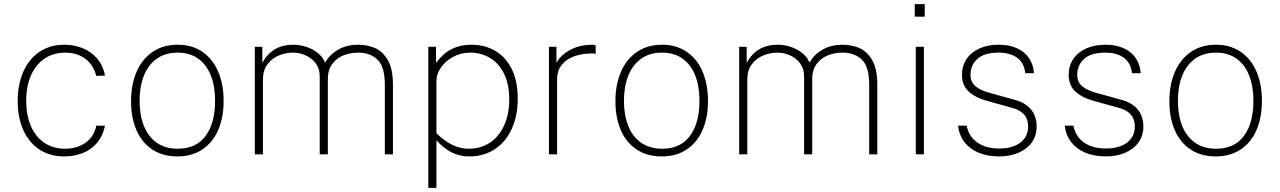

<svg xmlns="http://www.w3.org/2000/svg" viewBox="-20 -742 6152 923"><path d="M485 -379 443 -377Q426.5 -435 386.8 -462Q347 -489 294 -489Q237 -489 194.2 -460.2Q151.5 -431.5 128.8 -379Q106 -326.5 106 -258Q106 -188.5 128.5 -136.2Q151 -84 193.2 -55.5Q235.5 -27 293 -27Q349 -27 390 -55Q431 -83 443 -138H485Q473.5 -85.5 444 -52.5Q414.5 -19.5 374.5 -4.8Q334.5 10 289 10Q220 10 169.5 -23.2Q119 -56.5 92 -116.8Q65 -177 65 -256Q65 -335.5 92 -397Q119 -458.5 169.8 -492.8Q220.5 -527 289 -527Q334.5 -527 375.2 -511.2Q416 -495.5 445.5 -462.2Q475 -429 485 -379Z M610 -255Q610 -335 636.5 -396.5Q663 -458 713.5 -492.5Q764 -527 834 -527Q903 -527 953 -492.8Q1003 -458.5 1029 -397.5Q1055 -336.5 1055 -257Q1055 -177.5 1029 -117.2Q1003 -57 952.8 -23.5Q902.5 10 833 10Q762.5 10 712.2 -23.2Q662 -56.5 636 -116.2Q610 -176 610 -255ZM1014 -257Q1014 -327 993.5 -379.2Q973 -431.5 932.8 -460.2Q892.5 -489 834 -489Q775 -489 734 -460Q693 -431 672 -378.8Q651 -326.5 651 -257Q651 -188 672 -136Q693 -84 734.2 -55.5Q775.5 -27 835 -27Q923 -27 968.5 -88.8Q1014 -150.5 1014 -257Z M1205 -517H1241V-440Q1288.5 -527 1390 -527Q1421 -527 1452 -517Q1483 -507 1507.5 -487.5Q1532 -468 1543 -441Q1566.5 -482 1607.8 -504.5Q1649 -527 1701 -527Q1743.5 -527 1780.8 -512Q1818 -497 1843.5 -454.5Q1869 -412 1869 -335V0H1830V-335Q1830 -421.5 1794.8 -455.2Q1759.5 -489 1701 -489Q1667 -489 1634 -477Q1601 -465 1578.5 -436.2Q1556 -407.5 1556 -360V0H1517V-376Q1517 -412 1497.8 -437.5Q1478.5 -463 1449 -476Q1419.5 -489 1389 -489Q1354 -489 1320.8 -475.5Q1287.5 -462 1265.8 -433Q1244 -404 1244 -360V0H1205Z M2039 -517H2076V-440Q2077 -441 2078 -442.5Q2079 -444 2080.5 -445.5Q2096 -465 2114.8 -482Q2133.5 -499 2167 -513Q2200.5 -527 2246 -527Q2310 -527 2360.5 -497.8Q2411 -468.5 2440 -410.2Q2469 -352 2469 -268Q2469 -185.5 2440.2 -122.5Q2411.5 -59.5 2358.5 -24.8Q2305.5 10 2235 10Q2190 10 2151 -9.5Q2112 -29 2078 -68V161H2039ZM2428 -264Q2428 -338.5 2402.5 -389Q2377 -439.5 2334.5 -464.2Q2292 -489 2241 -489Q2195 -489 2157.5 -468.2Q2120 -447.5 2099 -416.2Q2078 -385 2078 -355V-101Q2102.5 -77.5 2127 -61.2Q2151.5 -45 2178.2 -36Q2205 -27 2234 -27Q2290 -27 2334 -55.5Q2378 -84 2403 -137.8Q2428 -191.5 2428 -264Z M2619 -517H2655V-440Q2676 -478.5 2722.2 -502.8Q2768.5 -527 2829 -527Q2833.5 -527 2837 -526.2Q2840.5 -525.5 2843.5 -523.5V-482Q2839 -484.5 2835.5 -485H2829Q2781 -485.5 2742.5 -472.2Q2704 -459 2681 -430.8Q2658 -402.5 2658 -360V0H2619Z M2938.5 -255Q2938.5 -335 2965 -396.5Q2991.5 -458 3042 -492.5Q3092.5 -527 3162.5 -527Q3231.5 -527 3281.5 -492.8Q3331.5 -458.5 3357.5 -397.5Q3383.5 -336.5 3383.5 -257Q3383.5 -177.5 3357.5 -117.2Q3331.5 -57 3281.2 -23.5Q3231 10 3161.5 10Q3091 10 3040.8 -23.2Q2990.5 -56.5 2964.5 -116.2Q2938.5 -176 2938.5 -255ZM3342.5 -257Q3342.5 -327 3322 -379.2Q3301.5 -431.5 3261.2 -460.2Q3221 -489 3162.5 -489Q3103.5 -489 3062.5 -460Q3021.5 -431 3000.5 -378.8Q2979.5 -326.5 2979.5 -257Q2979.5 -188 3000.5 -136Q3021.5 -84 3062.8 -55.5Q3104 -27 3163.5 -27Q3251.5 -27 3297 -88.8Q3342.5 -150.5 3342.5 -257Z M3533.5 -517H3569.5V-440Q3617 -527 3718.5 -527Q3749.5 -527 3780.5 -517Q3811.5 -507 3836 -487.5Q3860.5 -468 3871.5 -441Q3895 -482 3936.2 -504.5Q3977.5 -527 4029.5 -527Q4072 -527 4109.2 -512Q4146.5 -497 4172 -454.5Q4197.5 -412 4197.5 -335V0H4158.5V-335Q4158.5 -421.5 4123.2 -455.2Q4088 -489 4029.5 -489Q3995.5 -489 3962.5 -477Q3929.5 -465 3907 -436.2Q3884.5 -407.5 3884.5 -360V0H3845.5V-376Q3845.5 -412 3826.2 -437.5Q3807 -463 3777.5 -476Q3748 -489 3717.5 -489Q3682.5 -489 3649.2 -475.5Q3616 -462 3594.2 -433Q3572.5 -404 3572.5 -360V0H3533.5Z M4421.5 0H4382.5V-517H4421.5ZM4425.5 -662H4377.5V-722H4425.5Z M4585.5 -138H4627Q4637.5 -85 4678.8 -56.5Q4720 -28 4783.5 -28Q4825 -28 4856.5 -40.5Q4888 -53 4905.2 -76.8Q4922.5 -100.5 4922.5 -133Q4922.5 -168.5 4904.2 -190.2Q4886 -212 4849.5 -222.5L4726.5 -256.5Q4667 -273 4635.8 -302.8Q4604.5 -332.5 4604.5 -382Q4604.5 -425.5 4626.5 -458.2Q4648.5 -491 4688.5 -509Q4728.5 -527 4781.5 -527Q4832 -527 4869.2 -510Q4906.5 -493 4927.2 -462Q4948 -431 4950.5 -390H4909Q4903 -440.5 4869 -464.8Q4835 -489 4781.5 -489Q4712 -489 4678.8 -459Q4645.5 -429 4645.5 -382Q4645.5 -348.5 4668.5 -328.2Q4691.5 -308 4737.5 -295.5L4860.5 -261.5Q4896.5 -251.5 4919.5 -232.5Q4942.5 -213.5 4953 -188.8Q4963.5 -164 4963.5 -135Q4963.5 -89 4939.2 -56.2Q4915 -23.5 4874 -6.8Q4833 10 4783.5 10Q4729 10 4686.2 -7.2Q4643.5 -24.5 4617.2 -58Q4591 -91.5 4585.5 -138Z M5098.5 -138H5140Q5150.5 -85 5191.8 -56.5Q5233 -28 5296.5 -28Q5338 -28 5369.5 -40.5Q5401 -53 5418.2 -76.8Q5435.5 -100.5 5435.5 -133Q5435.5 -168.5 5417.2 -190.2Q5399 -212 5362.5 -222.5L5239.5 -256.5Q5180 -273 5148.8 -302.8Q5117.5 -332.5 5117.5 -382Q5117.5 -425.5 5139.5 -458.2Q5161.5 -491 5201.5 -509Q5241.5 -527 5294.5 -527Q5345 -527 5382.2 -510Q5419.5 -493 5440.2 -462Q5461 -431 5463.5 -390H5422Q5416 -440.5 5382 -464.8Q5348 -489 5294.5 -489Q5225 -489 5191.8 -459Q5158.5 -429 5158.5 -382Q5158.5 -348.5 5181.5 -328.2Q5204.5 -308 5250.5 -295.5L5373.5 -261.5Q5409.5 -251.5 5432.5 -232.5Q5455.5 -213.5 5466 -188.8Q5476.5 -164 5476.5 -135Q5476.5 -89 5452.2 -56.2Q5428 -23.5 5387 -6.8Q5346 10 5296.5 10Q5242 10 5199.2 -7.2Q5156.5 -24.5 5130.2 -58Q5104 -91.5 5098.5 -138Z M5601.5 -255Q5601.5 -335 5628 -396.5Q5654.5 -458 5705 -492.5Q5755.5 -527 5825.5 -527Q5894.5 -527 5944.5 -492.8Q5994.5 -458.5 6020.5 -397.5Q6046.5 -336.5 6046.5 -257Q6046.5 -177.5 6020.5 -117.2Q5994.5 -57 5944.2 -23.5Q5894 10 5824.5 10Q5754 10 5703.8 -23.2Q5653.5 -56.5 5627.5 -116.2Q5601.5 -176 5601.5 -255ZM6005.5 -257Q6005.5 -327 5985 -379.2Q5964.5 -431.5 5924.2 -460.2Q5884 -489 5825.5 -489Q5766.5 -489 5725.5 -460Q5684.5 -431 5663.5 -378.8Q5642.5 -326.5 5642.5 -257Q5642.5 -188 5663.5 -136Q5684.5 -84 5725.8 -55.5Q5767 -27 5826.5 -27Q5914.5 -27 5960 -88.8Q6005.5 -150.5 6005.5 -257Z"/></svg>

Font: Public Sans VF
Style: Regular
Weight: 400
Designer: Pablo Impallari, Rodrigo Fuenzalida (Modified by Dan O. Williams and USWDS)
Version: Version 1.003